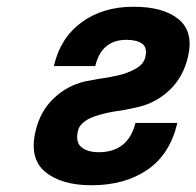

<svg xmlns="http://www.w3.org/2000/svg" viewBox="-20 -533 577 564"><path d="M351.1 -416Q278.3 -416 259.8 -338.9H138.2Q157.2 -421.9 219.7 -467.5Q282.2 -513.2 372.1 -513.2Q460.4 -513.2 504.9 -476.3Q549.3 -439.5 532.2 -366.2Q518.6 -307.6 479.5 -269.8Q440.4 -231.9 388.2 -219.2Q372.1 -215.3 359.4 -212.9Q346.7 -210.4 345.2 -210Q324.7 -207 310.5 -204.6Q296.4 -202.1 276.9 -197Q257.3 -191.9 244.6 -185.8Q231.9 -179.7 221.7 -170.2Q211.4 -160.6 209 -148.9Q201.2 -115.2 219.2 -100.6Q237.3 -85.9 270 -85.9Q356.4 -85.9 377.9 -171.9H501Q479.5 -79.6 412.8 -34.2Q346.2 11.2 249 11.2Q161.1 11.2 113.5 -27.6Q65.9 -66.4 84 -146Q97.7 -206.1 137.5 -243.9Q177.2 -281.7 230 -293.9Q234.4 -294.4 247.6 -297.1Q260.7 -299.8 267.1 -300.8Q284.2 -303.2 295.7 -305.2Q307.1 -307.1 324.5 -311Q341.8 -314.9 353.8 -319.6Q365.7 -324.2 377.9 -330.8Q390.1 -337.4 397.5 -346.4Q404.8 -355.5 407.2 -366.2Q413.1 -394 397.2 -405Q381.3 -416 351.1 -416Z"/></svg>

Font: Perun
Style: Bold Italic
Weight: 700
Italic angle: -12°
Foundry: Copyright (c) Stefan Peev, Context Ltd, 2016
Version: Version 001.000